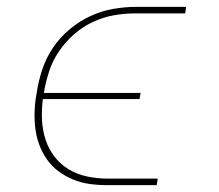

<svg xmlns="http://www.w3.org/2000/svg" viewBox="-20 -540 640 560"><path d="M292 0Q266 0 241 -3.5Q216 -7 193 -16.5Q170 -26 150.5 -40.5Q131 -55 117 -75Q103 -95 94.5 -118Q86 -141 83 -166Q80 -191 81 -217Q82 -243 87 -269Q92 -303 103 -336.5Q114 -370 134 -400Q154 -430 182.5 -454Q211 -478 243.5 -493Q276 -508 310 -514Q344 -520 378 -520H523L520 -501H375Q344 -501 312.5 -495.5Q281 -490 251 -476Q221 -462 195.5 -439.5Q170 -417 151.5 -389.5Q133 -362 123 -331Q113 -300 108 -269H390L387 -251H105Q101 -220 102.5 -190Q104 -160 113 -132.5Q122 -105 139.5 -82.5Q157 -60 181.5 -45.5Q206 -31 235.5 -25Q265 -19 295 -19H440L437 0Z"/></svg>

Font: Iosevka Etoile Thin Oblique
Style: Regular
Weight: 100
Italic angle: -9°
Designer: Belleve Invis
Foundry: Belleve Invis
Version: Version 15.5.2; ttfautohint (v1.8.4)